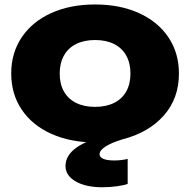

<svg xmlns="http://www.w3.org/2000/svg" viewBox="-20 -608 834 842"><path d="M416.7 67.9Q416.7 81.6 433.3 88.6Q449.8 95.7 481.2 95.7Q511 95.7 539.9 89V198.6Q525.3 204.3 493.1 208.8Q460.9 213.2 429.1 213.2Q356.3 213.2 311.8 187.6Q267.3 162 267.3 119.8Q267.3 73.6 315.1 39.4Q363 5.2 458.4 -16.6L444.4 14.9Q417.8 16.6 398.3 16.6Q289.1 16.6 205.3 -21.1Q121.4 -58.7 75.3 -127.2Q29.2 -195.6 29.2 -285.6Q29.2 -375.5 75.1 -444.2Q121.1 -512.8 204.4 -550.6Q287.8 -588.4 396.9 -588.4Q506.1 -588.4 589.5 -550.6Q672.8 -512.8 718.8 -444.2Q764.7 -375.5 764.7 -285.6Q764.7 -176.6 698.5 -101.6Q632.3 -26.6 517.8 2.9Q468.3 18 442.5 34.7Q416.7 51.5 416.7 67.9ZM396.9 -139.3Q445.1 -139.3 480.1 -156.7Q515.1 -174 533.6 -206.9Q552.1 -239.9 552.1 -285.6Q552.1 -331 533.6 -364.2Q515.1 -397.5 480.1 -415Q445.1 -432.5 396.9 -432.5Q348.8 -432.5 313.8 -415Q278.8 -397.5 260.3 -364.2Q241.8 -331 241.8 -285.6Q241.8 -239.9 260.3 -206.9Q278.8 -174 313.8 -156.7Q348.8 -139.3 396.9 -139.3Z"/></svg>

Font: Unbounded Variable
Style: Regular
Weight: 400
Designer: Luke Prowse, Jean-Baptiste Morizot, Fátima Lázaro, Florian Runge
Foundry: NaN
Version: Version 1.600;FEAKit 1.0